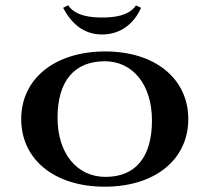

<svg xmlns="http://www.w3.org/2000/svg" viewBox="-20 -699 790 724"><path d="M218 -669.5C248.9 -611.3 294.1 -569 365 -569C435 -569 485.5 -610.2 512 -669.5L492.9 -678.6C464.5 -637.3 405.1 -633 365 -633C324.8 -633 264.9 -637.6 236.8 -679.2ZM60 -250C60 -97 186 5 375 5C564 5 690 -97 690 -250C690 -403 564 -505 377 -505C187.6 -505 60 -403 60 -250ZM197 -255C197 -393.4 260.3 -468 375 -468C481.5 -468 553 -378.8 553 -245C553 -107.1 491.8 -32 378 -32C269.4 -32 197 -121.2 197 -255Z"/></svg>

Font: Prida01
Style: Black
Weight: 900
Designer: gluk
Foundry: gluk
Version: Version 00.072